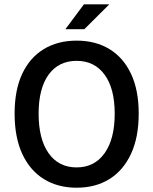

<svg xmlns="http://www.w3.org/2000/svg" viewBox="-20 -854 708 886"><path d="M333.5 12.2Q246.6 12.2 182.1 -27.8Q117.7 -67.9 82.5 -144.3Q47.4 -220.7 47.4 -329.6Q47.4 -438.5 82.5 -513.4Q117.7 -588.4 182.1 -627.4Q246.6 -666.5 333.5 -666.5Q420.9 -666.5 485.1 -627.4Q549.3 -588.4 584.7 -513.2Q620.1 -438 620.1 -329.6Q620.1 -220.7 584.7 -144.3Q549.3 -67.9 485.1 -27.8Q420.9 12.2 333.5 12.2ZM333.5 -81.5Q416 -81.5 462.6 -147Q509.3 -212.4 509.3 -329.6Q509.3 -445.8 462.6 -509.5Q416 -573.2 333.5 -573.2Q250.5 -573.2 204.3 -509.5Q158.2 -445.8 158.2 -329.6Q158.2 -212.4 204.3 -147Q250.5 -81.5 333.5 -81.5ZM281.7 -719.2 367.2 -834H484.4L369.1 -719.2Z"/></svg>

Font: Varta Light
Style: Bold
Weight: 700
Version: Version 1.004